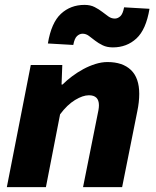

<svg xmlns="http://www.w3.org/2000/svg" viewBox="-20 -766 640 786"><path d="M8 0 106 -500H235L232 -420H236Q253 -437 275 -453.5Q297 -470 321 -483Q345 -496 370.5 -504Q396 -512 420 -512Q482 -512 516 -479.5Q550 -447 550 -382Q550 -348 542 -310L480 0H320L378 -290Q381 -304 383 -315Q385 -326 385 -335Q385 -376 344 -376Q319 -376 287 -356.5Q255 -337 226 -298L168 0ZM442 -572Q418 -572 400.5 -580.5Q383 -589 369.5 -599.5Q356 -610 344 -619Q332 -628 318 -628Q306 -628 295.5 -618.5Q285 -609 280 -582L176 -588Q190 -673 229.5 -709.5Q269 -746 326 -746Q350 -746 367.5 -737Q385 -728 398.5 -717.5Q412 -707 424 -698.5Q436 -690 450 -690Q462 -690 472.5 -699.5Q483 -709 488 -736L592 -730Q578 -645 538.5 -608.5Q499 -572 442 -572Z"/></svg>

Font: Source Code Pro Black
Style: Italic
Weight: 900
Italic angle: -11°
Monospace: yes
Designer: Paul D. Hunt, Teo Tuominen
Foundry: Adobe Systems Incorporated
Version: Version 1.050;PS 1.000;hotconv 16.6.51;makeotf.lib2.5.65220